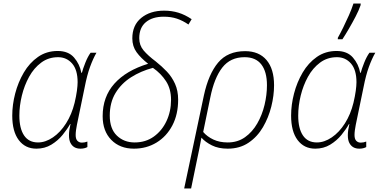

<svg xmlns="http://www.w3.org/2000/svg" viewBox="-20 -827 2133 1081"><path d="M185 10Q122 10 85.5 -38.5Q49 -87 49 -176Q49 -237 65.5 -300.5Q82 -364 114 -418.5Q146 -473 194 -506.5Q242 -540 305 -540Q365 -540 397 -503Q429 -466 438 -417H441Q447 -440 460.5 -474Q474 -508 490 -530H523Q504 -497 487 -450.5Q470 -404 457 -337L413 -124Q410 -109 408 -94Q406 -79 406 -67Q406 -44 416 -34Q426 -24 441 -24Q457 -24 472 -30V1Q456 10 433 10Q393 10 376.5 -23Q360 -56 377 -129H375Q359 -100 332.5 -67.5Q306 -35 269 -12.5Q232 10 185 10ZM194 -25Q236 -25 278 -53.5Q320 -82 352 -132.5Q384 -183 400 -248Q409 -286 413 -315.5Q417 -345 417 -364Q417 -434 386 -469.5Q355 -505 307 -505Q253 -505 212 -474.5Q171 -444 144 -395Q117 -346 103 -288.5Q89 -231 89 -176Q89 -104 115.5 -64.5Q142 -25 194 -25Z M734 10Q655 10 606.5 -39.5Q558 -89 558 -173Q558 -282 624 -356Q690 -430 814 -468Q773 -500 749 -533Q725 -566 725 -611Q725 -685 775 -726Q825 -767 904 -767Q947 -767 984.5 -755.5Q1022 -744 1059 -719L1041 -689Q1009 -711 976 -722Q943 -733 902 -733Q838 -733 801 -702Q764 -671 764 -612Q764 -572 788.5 -543Q813 -514 857 -481Q891 -454 919.5 -424Q948 -394 965.5 -355Q983 -316 983 -266Q983 -183 950.5 -121Q918 -59 861.5 -24.5Q805 10 734 10ZM738 -25Q800 -25 846 -58Q892 -91 917.5 -145.5Q943 -200 943 -265Q943 -326 915 -369.5Q887 -413 841 -445Q773 -427 718 -392Q663 -357 630.5 -303.5Q598 -250 598 -176Q598 -102 638 -63.5Q678 -25 738 -25Z M1017 234 1128 -290Q1154 -410 1208 -474.5Q1262 -539 1360 -539Q1438 -539 1480.5 -489Q1523 -439 1523 -347Q1523 -289 1507.5 -227Q1492 -165 1460.5 -111Q1429 -57 1379.5 -23.5Q1330 10 1262 10Q1210 10 1173 -8.5Q1136 -27 1114 -52Q1108 -18 1102 11.5Q1096 41 1090 69L1056 234ZM1262 -25Q1318 -25 1359.5 -54.5Q1401 -84 1428.5 -132Q1456 -180 1469.5 -236.5Q1483 -293 1483 -347Q1483 -423 1451.5 -464Q1420 -505 1357 -505Q1277 -505 1231.5 -446.5Q1186 -388 1164 -278L1124 -84Q1146 -58 1181 -41.5Q1216 -25 1262 -25Z M1755 10Q1692 10 1655.5 -38.5Q1619 -87 1619 -176Q1619 -237 1635.5 -300.5Q1652 -364 1684 -418.5Q1716 -473 1764 -506.5Q1812 -540 1875 -540Q1935 -540 1967 -503Q1999 -466 2008 -417H2011Q2017 -440 2030.5 -474Q2044 -508 2060 -530H2093Q2074 -497 2057 -450.5Q2040 -404 2027 -337L1983 -124Q1980 -109 1978 -94Q1976 -79 1976 -67Q1976 -44 1986 -34Q1996 -24 2011 -24Q2027 -24 2042 -30V1Q2026 10 2003 10Q1963 10 1946.5 -23Q1930 -56 1947 -129H1945Q1929 -100 1902.5 -67.5Q1876 -35 1839 -12.5Q1802 10 1755 10ZM1764 -25Q1806 -25 1848 -53.5Q1890 -82 1922 -132.5Q1954 -183 1970 -248Q1979 -286 1983 -315.5Q1987 -345 1987 -364Q1987 -434 1956 -469.5Q1925 -505 1877 -505Q1823 -505 1782 -474.5Q1741 -444 1714 -395Q1687 -346 1673 -288.5Q1659 -231 1659 -176Q1659 -104 1685.5 -64.5Q1712 -25 1764 -25ZM1882 -606V-614Q1896 -639 1912.5 -672.5Q1929 -706 1944.5 -741Q1960 -776 1970 -807H2011L2010 -797Q2000 -768 1982 -733.5Q1964 -699 1944.5 -665.5Q1925 -632 1908 -606Z"/></svg>

Font: Noto Sans Disp ExtLt
Style: Italic
Weight: 200
Italic angle: -12°
Designer: Monotype Design Team
Foundry: Monotype Imaging Inc.
Version: Version 2.000;GOOG;noto-source:20170915:90ef993387c0